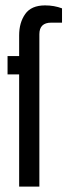

<svg xmlns="http://www.w3.org/2000/svg" viewBox="-20 -692 250 712"><path d="M210 -661V-608H170Q126 -608 126 -565V0H51V-416H8V-484H51V-561Q51 -608 73.5 -640Q96 -672 147 -672Q181 -672 210 -661Z"/></svg>

Font: Pragati Narrow
Style: Regular
Weight: 400
Designer: Hector Gatti, Marcela Romero, Pablo Cosgaya and Nicolas Silva
Foundry: Omnibus-Type
Version: Version 1.010; ttfautohint (v1.3)